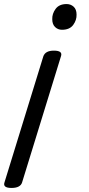

<svg xmlns="http://www.w3.org/2000/svg" viewBox="-75 -535 437 948"><path d="M191 -285Q236 -285 226 -257L34 366Q30 379 17 386Q4 393 -18 393Q-62 393 -53 366L139 -257Q144 -271 157 -278Q170 -285 191 -285ZM254 -515Q274 -515 288.5 -502Q303 -489 303 -463Q304 -436 286.5 -412Q269 -388 231 -388Q211 -388 197 -401.5Q183 -415 183 -440Q182 -467 199.5 -491Q217 -515 254 -515Z"/></svg>

Font: Playwrite HR
Style: Regular
Weight: 400
Designer: Veronika Burian, José Scaglione
Foundry: TypeTogether
Version: Version 1.002